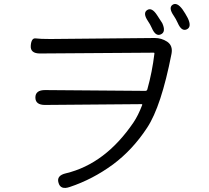

<svg xmlns="http://www.w3.org/2000/svg" viewBox="-20 -873 1040 955"><path d="M327 57Q281 73 271 36Q260 0 308 -11Q504 -58 644 -264Q667 -298 687 -350Q689 -355 684 -355L204 -351Q156 -351 156 -388Q156 -425 204 -425L703 -421Q711 -421 713 -429Q737 -515 748 -606Q749 -611 744 -611L179 -607Q130 -607 133 -646Q136 -685 157.5 -682Q179 -679 231 -679L750 -684Q783 -684 811 -666Q841 -646 833 -605Q782 -344 712 -238Q640 -128 542 -55Q441 19 327 57ZM780 -702Q754 -690 735 -734Q727 -752 716 -768Q689 -808 712 -823Q735 -838 761 -798Q785 -761 787 -758Q807 -714 780 -702ZM909 -727Q883 -715 864 -759Q855 -779 844 -795Q817 -834 838 -849Q860 -864 888 -826Q902 -806 914 -783Q935 -739 909 -727Z"/></svg>

Font: Resource Han Rounded JP Normal
Style: Regular
Weight: 350
Designer: Cyano Hao (round all glyphs); Ryoko NISHIZUKA 西塚涼子 (kana, bopomofo & ideographs); Paul D. Hunt (Latin, Greek & Cyrillic)
Foundry: Cyano Hao
Version: 0.990